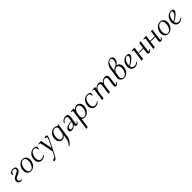

<svg xmlns="http://www.w3.org/2000/svg" viewBox="687 -3243 6042 6042"><g transform="rotate(-45 3708.0 -221.5)"><path d="M30.8 -100.1Q30.8 -134.8 45.4 -162.1Q60.1 -189.5 83.7 -207Q107.4 -224.6 135.7 -239.5Q164.1 -254.4 192.6 -266.8Q221.2 -279.3 244.9 -292.7Q268.6 -306.2 283.2 -325.2Q297.9 -344.2 297.9 -368.2Q297.9 -394 278.8 -408.4Q259.8 -422.9 229 -422.9Q186.5 -422.9 150.9 -396L111.8 -314H87.9L99.1 -390.1Q102.5 -416.5 146.5 -434.3Q190.4 -452.1 232.9 -452.1Q284.7 -452.1 317.4 -430.4Q350.1 -408.7 350.1 -363.8Q350.1 -328.6 335.7 -301.5Q321.3 -274.4 298.6 -257.6Q275.9 -240.7 248.3 -226.8Q220.7 -212.9 192.9 -200.9Q165 -189 142.3 -175.3Q119.6 -161.6 105.2 -141.4Q90.8 -121.1 90.8 -94.2Q90.8 -64.9 111.3 -43.9Q131.8 -22.9 166 -22.9Q181.6 -22.9 196.8 -26.9L204.1 0Q176.3 6.8 142.1 6.8Q93.3 6.8 62 -24.7Q30.8 -56.2 30.8 -100.1Z M426.8 -178.2Q426.8 -231 444.6 -280.8Q462.4 -330.6 493.4 -368.4Q524.4 -406.2 569.3 -429.2Q614.3 -452.1 665 -452.1Q742.7 -452.1 787.4 -402.8Q832 -353.5 832 -272Q832 -219.2 813.7 -168.9Q795.4 -118.7 764.2 -79.6Q732.9 -40.5 687.7 -16.8Q642.6 6.8 591.8 6.8Q516.1 6.8 471.4 -45.7Q426.8 -98.1 426.8 -178.2ZM494.1 -169.9Q494.1 -105.5 519.8 -63.7Q545.4 -22 597.2 -22Q628.9 -22 656.7 -38.3Q684.6 -54.7 703.9 -81.3Q723.1 -107.9 737.3 -141.8Q751.5 -175.8 758.3 -211.2Q765.1 -246.6 765.1 -279.8Q765.1 -344.7 739 -383.8Q712.9 -422.9 660.2 -422.9Q621.1 -422.9 588.6 -399.7Q556.2 -376.5 536.1 -339.4Q516.1 -302.2 505.1 -258.3Q494.1 -214.4 494.1 -169.9Z M909.7 -178.2Q909.7 -231 927.5 -280.8Q945.3 -330.6 976.3 -368.4Q1007.3 -406.2 1052.2 -429.2Q1097.2 -452.1 1147.9 -452.1Q1223.6 -452.1 1272.9 -412.1L1258.8 -314H1234.9L1222.7 -383.8Q1194.8 -422.9 1143.1 -422.9Q1104 -422.9 1071.5 -399.7Q1039.1 -376.5 1019 -339.4Q999 -302.2 988 -258.3Q977.1 -214.4 977.1 -169.9Q977.1 -109.9 1005.1 -71Q1033.2 -32.2 1089.8 -32.2Q1165.5 -32.2 1221.7 -86.9L1235.8 -66.9Q1167 6.8 1074.7 6.8Q999 6.8 954.3 -45.7Q909.7 -98.1 909.7 -178.2Z M1316.9 255.9 1423.8 210Q1446.3 180.7 1511.7 47.9L1428.7 -371.1Q1423.8 -396 1417.7 -403.6Q1411.6 -411.1 1390.6 -411.1H1359.9L1364.7 -439Q1425.8 -439 1485.8 -445.8L1563 -57.1L1677.7 -291Q1701.7 -338.9 1701.7 -369.1Q1701.7 -411.1 1640.6 -411.1L1635.7 -439Q1673.3 -452.1 1702.6 -452.1Q1723.1 -452.1 1734.9 -441.2Q1746.6 -430.2 1746.6 -408.2Q1746.6 -368.2 1701.7 -278.8L1563 3.9Q1531.7 67.9 1512 106.9Q1492.2 146 1471.2 183.6Q1450.2 221.2 1435.8 240.7Q1421.4 260.3 1405 276.1Q1388.7 292 1374 297.6Q1359.4 303.2 1341.8 303.2Q1333 303.2 1325.7 287.8Q1318.4 272.5 1316.9 255.9Z M1831.1 -178.2Q1831.1 -231 1848.9 -280.8Q1866.7 -330.6 1897.7 -368.4Q1928.7 -406.2 1973.6 -429.2Q2018.6 -452.1 2069.3 -452.1Q2145.5 -452.1 2193.4 -400.9L2216.3 -439H2240.2L2177.2 16.1Q2163.6 113.8 2114.3 188.5Q2064.9 263.2 2000.5 303.2L1988.3 283.2Q2026.4 252 2058.3 192.9Q2090.3 133.8 2102.1 51.8L2120.1 -74.2Q2060.5 6.8 1986.3 6.8Q1917.5 6.8 1874.3 -46.1Q1831.1 -99.1 1831.1 -178.2ZM1898.4 -169.9Q1898.4 -108.4 1922.4 -70.3Q1946.3 -32.2 1991.2 -32.2Q2043.5 -32.2 2085.4 -78.9Q2127.4 -125.5 2139.2 -201.2L2160.2 -348.1Q2137.2 -422.9 2064.5 -422.9Q2025.4 -422.9 1992.9 -399.7Q1960.4 -376.5 1940.4 -339.4Q1920.4 -302.2 1909.4 -258.3Q1898.4 -214.4 1898.4 -169.9Z M2320.3 -61Q2320.3 -94.7 2338.1 -121.8Q2356 -148.9 2383.8 -165.8Q2411.6 -182.6 2449.5 -194.3Q2487.3 -206.1 2523.7 -211.2Q2560.1 -216.3 2598.1 -217.8L2608.9 -290Q2613.3 -315.4 2613.3 -334Q2613.3 -358.9 2607.4 -375.5Q2601.6 -392.1 2590.6 -399.9Q2579.6 -407.7 2568.8 -410.4Q2558.1 -413.1 2543.9 -413.1Q2507.3 -413.1 2470 -386.2Q2432.6 -359.4 2410.2 -314L2387.2 -325.2Q2399.9 -357.9 2422.9 -383.5Q2445.8 -409.2 2472.4 -423.6Q2499 -438 2525.1 -445.1Q2551.3 -452.1 2575.2 -452.1Q2627.9 -452.1 2655 -427.5Q2682.1 -402.8 2682.1 -345.2Q2682.1 -320.3 2678.2 -294.9L2647.9 -104Q2643.1 -68.8 2643.1 -58.1Q2643.1 -35.2 2656.2 -35.2Q2674.8 -35.2 2689.9 -64.9L2701.2 -86.9L2724.1 -76.2L2712.9 -54.2Q2681.6 6.8 2623 6.8Q2573.2 6.8 2573.2 -47.9Q2573.2 -60.5 2575.2 -80.1Q2545.4 -39.6 2498.5 -16.4Q2451.7 6.8 2406.2 6.8Q2360.8 6.8 2340.6 -12Q2320.3 -30.8 2320.3 -61ZM2387.2 -76.2Q2387.2 -55.7 2401.1 -43.9Q2415 -32.2 2438 -32.2Q2487.3 -32.2 2533.4 -76.4Q2579.6 -120.6 2593.3 -190.9Q2567.9 -190.4 2545.2 -188Q2522.5 -185.5 2491.9 -178Q2461.4 -170.4 2439.7 -158.9Q2418 -147.5 2402.6 -126Q2387.2 -104.5 2387.2 -76.2Z M2767.6 274.9 2857.9 -363.8Q2860.8 -380.9 2860.8 -391.1Q2860.8 -402.8 2854.5 -407Q2848.1 -411.1 2830.6 -411.1H2800.8L2805.7 -439Q2872.6 -439 2935.5 -445.8L2933.6 -418L2926.8 -371.1Q2953.6 -408.2 2990 -430.2Q3026.4 -452.1 3066.9 -452.1Q3137.7 -452.1 3180.7 -402.3Q3223.6 -352.5 3223.6 -272Q3223.6 -219.2 3205.6 -168.7Q3187.5 -118.2 3156.2 -79.3Q3125 -40.5 3079.8 -16.8Q3034.7 6.8 2983.9 6.8Q2923.8 6.8 2878.9 -29.8L2833.5 277.8L2774.9 303.2ZM2890.6 -113.8Q2899.4 -71.8 2924.3 -46.9Q2949.2 -22 2988.8 -22Q3020.5 -22 3048.6 -38.3Q3076.7 -54.7 3095.9 -81.3Q3115.2 -107.9 3129.4 -141.8Q3143.6 -175.8 3150.1 -211.2Q3156.7 -246.6 3156.7 -279.8Q3156.7 -337.9 3129.6 -375.5Q3102.5 -413.1 3056.6 -413.1Q3004.4 -413.1 2962.2 -366.5Q2919.9 -319.8 2908.7 -244.1Z M3301.3 -178.2Q3301.3 -231 3319.1 -280.8Q3336.9 -330.6 3367.9 -368.4Q3398.9 -406.2 3443.8 -429.2Q3488.8 -452.1 3539.6 -452.1Q3615.2 -452.1 3664.6 -412.1L3650.4 -314H3626.5L3614.3 -383.8Q3586.4 -422.9 3534.7 -422.9Q3495.6 -422.9 3463.1 -399.7Q3430.7 -376.5 3410.6 -339.4Q3390.6 -302.2 3379.6 -258.3Q3368.7 -214.4 3368.7 -169.9Q3368.7 -109.9 3396.7 -71Q3424.8 -32.2 3481.4 -32.2Q3557.1 -32.2 3613.3 -86.9L3627.4 -66.9Q3558.6 6.8 3466.3 6.8Q3390.6 6.8 3345.9 -45.7Q3301.3 -98.1 3301.3 -178.2Z M3751.5 -411.1 3756.3 -439Q3823.2 -439 3886.2 -445.8L3884.3 -418L3875.5 -363.8Q3905.8 -404.8 3951.9 -428.5Q3998 -452.1 4044.4 -452.1Q4093.8 -452.1 4120.8 -430.2Q4147.9 -408.2 4151.4 -357.9Q4184.1 -404.3 4231 -428.2Q4277.8 -452.1 4324.2 -452.1Q4377 -452.1 4404.1 -427.5Q4431.2 -402.8 4431.2 -345.2Q4431.2 -320.3 4427.2 -294.9L4400.4 -104Q4395.5 -68.8 4395.5 -58.1Q4395.5 -35.2 4408.2 -35.2Q4427.2 -35.2 4442.4 -64.9L4453.1 -86.9L4476.6 -76.2L4465.3 -54.2Q4434.1 6.8 4375.5 6.8Q4325.2 6.8 4325.2 -47.9Q4325.2 -68.4 4330.6 -105L4358.4 -290Q4362.3 -313 4362.3 -334Q4362.3 -358.9 4356.4 -375.5Q4350.6 -392.1 4339.6 -399.9Q4328.6 -407.7 4318.1 -410.4Q4307.6 -413.1 4293.5 -413.1Q4242.7 -413.1 4195.8 -366Q4148.9 -318.8 4138.2 -244.1L4104.5 0L4037.6 6.8L4039.6 -17.1L4078.1 -290Q4082.5 -324.2 4082.5 -334Q4082.5 -358.9 4076.7 -375.5Q4070.8 -392.1 4059.8 -399.9Q4048.8 -407.7 4038.1 -410.4Q4027.3 -413.1 4013.2 -413.1Q3962.4 -413.1 3915.8 -366Q3869.1 -318.8 3858.4 -244.1L3824.2 0L3757.3 6.8L3759.3 -17.1L3808.6 -363.8Q3811.5 -380.9 3811.5 -391.1Q3811.5 -402.8 3805.2 -407Q3798.8 -411.1 3781.2 -411.1Z M4577.1 -124 4625 -476.1Q4633.8 -543 4664.6 -604.2Q4695.3 -665.5 4744.4 -705.8Q4793.5 -746.1 4847.2 -746.1Q4904.3 -746.1 4934.3 -716.8Q4964.4 -687.5 4964.4 -637.2Q4964.4 -579.1 4929.4 -528.8Q4894.5 -478.5 4848.1 -450.2Q4906.7 -439.5 4941.4 -391.6Q4976.1 -343.8 4976.1 -272Q4976.1 -200.7 4945.8 -137Q4915.5 -73.2 4859.9 -33.2Q4804.2 6.8 4736.3 6.8Q4674.8 6.8 4632.8 -28.6Q4590.8 -64 4577.1 -124ZM4643.1 -113.8Q4651.9 -71.8 4676.8 -46.9Q4701.7 -22 4741.2 -22Q4773.4 -22 4801.5 -38.3Q4829.6 -54.7 4848.9 -81.3Q4868.2 -107.9 4882.1 -141.8Q4896 -175.8 4902.6 -211.2Q4909.2 -246.6 4909.2 -279.8Q4909.2 -337.9 4882.1 -375.5Q4855 -413.1 4809.1 -413.1Q4756.8 -413.1 4714.1 -366.2Q4671.4 -319.3 4661.1 -244.1ZM4679.2 -371.1Q4703.1 -404.8 4735.4 -426.3Q4767.6 -447.8 4803.2 -451.2Q4841.3 -473.1 4871.8 -520.8Q4902.3 -568.4 4902.3 -633.8Q4902.3 -671.9 4887.9 -695.6Q4873.5 -719.2 4843.3 -719.2Q4791 -719.2 4751.5 -666.7Q4711.9 -614.3 4700.2 -522.9Z M5053.7 -178.2Q5053.7 -231 5071.5 -280.8Q5089.4 -330.6 5120.4 -368.4Q5151.4 -406.2 5196.3 -429.2Q5241.2 -452.1 5292 -452.1Q5341.3 -452.1 5366.7 -433.3Q5392.1 -414.6 5392.1 -382.8Q5392.1 -344.2 5348.1 -293Q5304.2 -241.7 5243.2 -199Q5182.1 -156.2 5124 -130.9Q5131.8 -85.9 5159.2 -59.1Q5186.5 -32.2 5233.9 -32.2Q5309.6 -32.2 5365.7 -86.9L5379.9 -66.9Q5311 6.8 5218.8 6.8Q5143.1 6.8 5098.4 -45.7Q5053.7 -98.1 5053.7 -178.2ZM5121.1 -159.2Q5202.6 -196.3 5264.9 -261.2Q5327.1 -326.2 5327.1 -377Q5327.1 -422.9 5287.1 -422.9Q5248 -422.9 5215.6 -399.7Q5183.1 -376.5 5163.1 -339.4Q5143.1 -302.2 5132.1 -258.3Q5121.1 -214.4 5121.1 -169.9Z M5503.9 -411.1 5508.8 -439Q5577.6 -439 5640.6 -445.8L5638.7 -418L5613.8 -245.1H5823.7L5850.6 -439L5918 -445.8L5916 -421.9L5872.6 -104Q5867.7 -68.8 5867.7 -58.1Q5867.7 -35.2 5880.9 -35.2Q5899.9 -35.2 5915 -64.9L5925.8 -86.9L5948.7 -76.2L5938 -54.2Q5906.7 6.8 5847.7 6.8Q5797.9 6.8 5797.9 -47.9Q5797.9 -71.8 5802.7 -105L5819.8 -217.8H5609.9L5578.6 0L5510.7 6.8L5512.7 -19L5562 -363.8Q5564.9 -380.9 5564.9 -391.1Q5564.9 -402.8 5558.6 -407Q5552.2 -411.1 5534.7 -411.1Z M6025.9 -411.1 6030.8 -439Q6099.6 -439 6162.6 -445.8L6160.6 -418L6135.7 -245.1H6345.7L6372.6 -439L6439.9 -445.8L6438 -421.9L6394.5 -104Q6389.6 -68.8 6389.6 -58.1Q6389.6 -35.2 6402.8 -35.2Q6421.9 -35.2 6437 -64.9L6447.8 -86.9L6470.7 -76.2L6460 -54.2Q6428.7 6.8 6369.6 6.8Q6319.8 6.8 6319.8 -47.9Q6319.8 -71.8 6324.7 -105L6341.8 -217.8H6131.8L6100.6 0L6032.7 6.8L6034.7 -19L6084 -363.8Q6086.9 -380.9 6086.9 -391.1Q6086.9 -402.8 6080.6 -407Q6074.2 -411.1 6056.6 -411.1Z M6540.5 -178.2Q6540.5 -231 6558.3 -280.8Q6576.2 -330.6 6607.2 -368.4Q6638.2 -406.2 6683.1 -429.2Q6728 -452.1 6778.8 -452.1Q6856.4 -452.1 6901.1 -402.8Q6945.8 -353.5 6945.8 -272Q6945.8 -219.2 6927.5 -168.9Q6909.2 -118.7 6877.9 -79.6Q6846.7 -40.5 6801.5 -16.8Q6756.3 6.8 6705.6 6.8Q6629.9 6.8 6585.2 -45.7Q6540.5 -98.1 6540.5 -178.2ZM6607.9 -169.9Q6607.9 -105.5 6633.5 -63.7Q6659.2 -22 6710.9 -22Q6742.7 -22 6770.5 -38.3Q6798.3 -54.7 6817.6 -81.3Q6836.9 -107.9 6851.1 -141.8Q6865.2 -175.8 6872.1 -211.2Q6878.9 -246.6 6878.9 -279.8Q6878.9 -344.7 6852.8 -383.8Q6826.7 -422.9 6773.9 -422.9Q6734.9 -422.9 6702.4 -399.7Q6669.9 -376.5 6649.9 -339.4Q6629.9 -302.2 6618.9 -258.3Q6607.9 -214.4 6607.9 -169.9Z M7023.4 -178.2Q7023.4 -231 7041.3 -280.8Q7059.1 -330.6 7090.1 -368.4Q7121.1 -406.2 7166 -429.2Q7210.9 -452.1 7261.7 -452.1Q7311 -452.1 7336.4 -433.3Q7361.8 -414.6 7361.8 -382.8Q7361.8 -344.2 7317.9 -293Q7273.9 -241.7 7212.9 -199Q7151.9 -156.2 7093.8 -130.9Q7101.6 -85.9 7128.9 -59.1Q7156.2 -32.2 7203.6 -32.2Q7279.3 -32.2 7335.4 -86.9L7349.6 -66.9Q7280.8 6.8 7188.5 6.8Q7112.8 6.8 7068.1 -45.7Q7023.4 -98.1 7023.4 -178.2ZM7090.8 -159.2Q7172.4 -196.3 7234.6 -261.2Q7296.9 -326.2 7296.9 -377Q7296.9 -422.9 7256.8 -422.9Q7217.8 -422.9 7185.3 -399.7Q7152.8 -376.5 7132.8 -339.4Q7112.8 -302.2 7101.8 -258.3Q7090.8 -214.4 7090.8 -169.9Z"/></g></svg>

Font: Dihjauti S
Style: Italic
Weight: 400
Italic angle: -9°
Designer: T. Christopher White
Version: Version 3.0.0